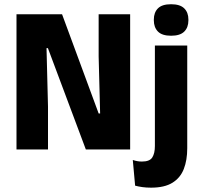

<svg xmlns="http://www.w3.org/2000/svg" viewBox="-20 -707 956 908"><path d="M273.5 -639.5 446.5 -170.5H453.5L446.5 -440.5V-639.5H595.5V0H386L206.5 -479.5H200L207 -203.5V0H58V-639.5ZM712.5 -82V-491.5H865.5V-82ZM789 -538Q746.5 -538 727 -557.8Q707.5 -577.5 707.5 -611V-614.5Q707.5 -648 727 -667.5Q746.5 -687 789 -687Q831.5 -687 851.2 -667.5Q871 -648 871 -614.5V-611Q871 -577 851.2 -557.5Q831.5 -538 789 -538ZM694.5 180.5Q672 180.5 652.8 177.8Q633.5 175 619 171L608 49.5Q618 53 628.8 55Q639.5 57 651 57Q688 57 700.2 37.5Q712.5 18 712.5 -16.5V-111.5H865.5V-6Q865.5 50.5 849.2 92.2Q833 134 795.5 157.2Q758 180.5 694.5 180.5Z"/></svg>

Font: Anek Latin Medium
Style: Bold
Weight: 700
Version: Version 1.003